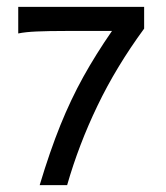

<svg xmlns="http://www.w3.org/2000/svg" viewBox="-20 -540 484 560"><path d="M95.7 0Q125.5 -99.1 156 -174.6Q186.5 -250 222.9 -315.7Q259.3 -381.3 306.6 -449.7H172.4Q121.1 -449.7 87.6 -448.2Q54.2 -446.8 33.2 -442.4V-520H400.4V-456.5Q318.8 -345.2 264.2 -231.4Q209.5 -117.7 175.8 0Z"/></svg>

Font: Harmattan Medium
Style: Regular
Weight: 500
Designer: George W. Nuss III and SIL International
Foundry: SIL International
Version: Version 4.000